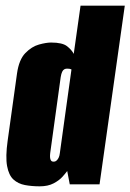

<svg xmlns="http://www.w3.org/2000/svg" viewBox="-20 -650 460 677"><path d="M120 7Q92 7 68 2.5Q44 -2 27.5 -17Q11 -32 5 -64.5Q-1 -97 7 -154L40 -391Q47 -440 69.5 -463Q92 -486 117.5 -493Q143 -500 160 -500Q200 -500 216.5 -487Q233 -474 240 -460L264 -630H420L331 0H226L217 -47Q212 -40 200.5 -27Q189 -14 169 -3.5Q149 7 120 7ZM169 -80Q173 -80 176 -81.5Q179 -83 182 -86.5Q185 -90 187.5 -95.5Q190 -101 191 -110Q201 -184 211.5 -258Q222 -332 232 -405Q232 -405 230 -406Q228 -407 224.5 -407.5Q221 -408 216 -408Q211 -408 206.5 -405.5Q202 -403 199 -396.5Q196 -390 194 -378L157 -110Q156 -101 156.5 -95.5Q157 -90 158.5 -86.5Q160 -83 162.5 -81.5Q165 -80 169 -80Z"/></svg>

Font: Alumni Sans Thin Black
Style: Italic
Weight: 900
Italic angle: -8°
Version: Version 1.016